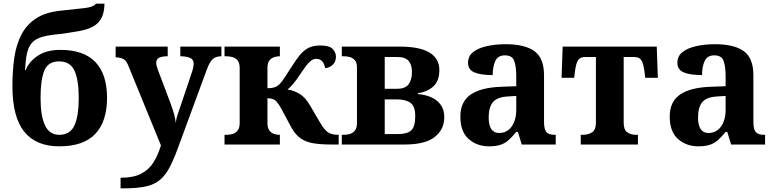

<svg xmlns="http://www.w3.org/2000/svg" viewBox="-20 -791 4240 1051"><path d="M304 10Q177 10 112.5 -70.5Q48 -151 48 -319Q48 -404 58.5 -476Q69 -548 98 -603Q127 -658 179.5 -691.5Q232 -725 316 -733Q390 -741 441 -746.5Q492 -752 505 -771H552Q551 -720 534.5 -690.5Q518 -661 488 -645Q458 -629 413.5 -621Q369 -613 311 -605Q250 -600 212.5 -589.5Q175 -579 155.5 -557.5Q136 -536 128 -500Q120 -464 117 -408H121Q139 -454 187 -486Q235 -518 311 -518Q438 -518 502 -451.5Q566 -385 566 -255Q566 -127 502 -58.5Q438 10 304 10ZM304 -53Q364 -53 387.5 -104.5Q411 -156 411 -254Q411 -354 387.5 -404.5Q364 -455 304 -455Q243 -455 222.5 -404.5Q202 -354 202 -254Q202 -156 226.5 -104.5Q251 -53 304 -53Z M640 182Q710 182 752.5 160Q795 138 820 98Q845 58 861 5L681 -435Q670 -461 654 -468.5Q638 -476 617 -477H613V-536H898V-483H895Q867 -483 851 -475Q835 -467 835 -446Q835 -438 838.5 -426.5Q842 -415 845 -407L914 -224Q928 -186 934 -162Q940 -138 942 -118Q944 -139 952.5 -165Q961 -191 964 -198L1030 -394Q1034 -404 1037 -419Q1040 -434 1040 -443Q1040 -465 1022 -473.5Q1004 -482 971 -483H967V-536H1192V-483H1188Q1160 -482 1143.5 -466.5Q1127 -451 1112 -410L961 0Q935 73 911.5 119.5Q888 166 857 192.5Q826 219 778.5 229.5Q731 240 657 240H640Z M1209 0V-53H1221Q1236 -53 1252.5 -57.5Q1269 -62 1280.5 -76Q1292 -90 1292 -118V-418Q1292 -447 1280.5 -460.5Q1269 -474 1252.5 -478.5Q1236 -483 1221 -483H1209V-536H1512V-483H1510Q1497 -483 1481.5 -478.5Q1466 -474 1455 -460.5Q1444 -447 1444 -418V-308Q1468 -308 1483.5 -313.5Q1499 -319 1510 -330Q1522 -342 1537.5 -366Q1553 -390 1578 -428Q1600 -463 1620.5 -488.5Q1641 -514 1667 -528Q1693 -542 1733 -542Q1783 -542 1801 -523Q1819 -504 1819 -481Q1819 -453 1801.5 -436.5Q1784 -420 1760 -418Q1756 -441 1744 -455Q1732 -469 1710 -469Q1692 -469 1674 -451.5Q1656 -434 1629 -393Q1604 -355 1587.5 -335Q1571 -315 1554 -301Q1586 -297 1618.5 -278Q1651 -259 1677 -214L1732 -120Q1756 -79 1776.5 -66Q1797 -53 1831 -53H1834V0H1792Q1737 0 1696.5 -6.5Q1656 -13 1626.5 -33Q1597 -53 1574 -95L1523 -190Q1501 -231 1486 -242Q1471 -253 1444 -253V-118Q1444 -90 1455 -76Q1466 -62 1481.5 -57.5Q1497 -53 1510 -53H1512V0Z M1851 0V-53H1863Q1878 -53 1894.5 -57.5Q1911 -62 1922.5 -76Q1934 -90 1934 -118V-422Q1934 -449 1922 -462Q1910 -475 1893.5 -479Q1877 -483 1863 -483H1851V-536H2166Q2278 -536 2331.5 -503Q2385 -470 2385 -408Q2385 -348 2352 -318Q2319 -288 2268 -281V-276Q2307 -273 2339.5 -259Q2372 -245 2392 -218Q2412 -191 2412 -149Q2412 -83 2360 -41.5Q2308 0 2196 0ZM2153 -305Q2198 -305 2216.5 -329.5Q2235 -354 2235 -397Q2235 -436 2217 -457.5Q2199 -479 2153 -479H2086V-305ZM2157 -57Q2208 -57 2230.5 -77Q2253 -97 2253 -156Q2253 -209 2227 -228Q2201 -247 2152 -247H2086V-57Z M2657 10Q2591 10 2545.5 -30Q2500 -70 2500 -153Q2500 -234 2556 -273Q2612 -312 2724 -316L2806 -319V-374Q2806 -424 2795.5 -456Q2785 -488 2744 -488Q2706 -488 2691.5 -457.5Q2677 -427 2677 -380Q2610 -380 2576 -395Q2542 -410 2542 -447Q2542 -484 2570 -506Q2598 -528 2645 -538.5Q2692 -549 2748 -549Q2853 -549 2905.5 -511Q2958 -473 2958 -379V-124Q2958 -83 2971 -68Q2984 -53 3018 -53H3022V0H2836L2815 -69H2806Q2784 -42 2764.5 -24.5Q2745 -7 2720 1.5Q2695 10 2657 10ZM2712 -63Q2755 -63 2780.5 -98Q2806 -133 2806 -191V-266L2761 -263Q2701 -260 2678 -231.5Q2655 -203 2655 -149Q2655 -63 2712 -63Z M3159 0V-53H3170Q3199 -53 3220.5 -66.5Q3242 -80 3242 -120V-479H3184Q3156 -479 3144.5 -462Q3133 -445 3127 -398L3123 -365H3054L3060 -536H3575L3581 -365H3512L3508 -398Q3502 -445 3490.5 -462Q3479 -479 3451 -479H3394V-120Q3394 -80 3414 -66.5Q3434 -53 3461 -53H3472V0Z M3803 10Q3737 10 3691.5 -30Q3646 -70 3646 -153Q3646 -234 3702 -273Q3758 -312 3870 -316L3952 -319V-374Q3952 -424 3941.5 -456Q3931 -488 3890 -488Q3852 -488 3837.5 -457.5Q3823 -427 3823 -380Q3756 -380 3722 -395Q3688 -410 3688 -447Q3688 -484 3716 -506Q3744 -528 3791 -538.5Q3838 -549 3894 -549Q3999 -549 4051.5 -511Q4104 -473 4104 -379V-124Q4104 -83 4117 -68Q4130 -53 4164 -53H4168V0H3982L3961 -69H3952Q3930 -42 3910.5 -24.5Q3891 -7 3866 1.5Q3841 10 3803 10ZM3858 -63Q3901 -63 3926.5 -98Q3952 -133 3952 -191V-266L3907 -263Q3847 -260 3824 -231.5Q3801 -203 3801 -149Q3801 -63 3858 -63Z"/></svg>

Font: NotoSerif-Bold
Style: Regular
Weight: 700
Designer: Monotype Design Team
Foundry: Monotype Imaging Inc.
Version: Version 2.007; ttfautohint (v1.8) -l 8 -r 50 -G 200 -x 14 -D